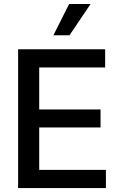

<svg xmlns="http://www.w3.org/2000/svg" viewBox="-20 -958 615 978"><path d="M72.3 -707H515.6V-614.3H179.7V-400.4H492.2V-308.6H179.7V-92.8H519.5V0H72.3ZM332 -937.5H441.4L334 -778.3H252Z"/></svg>

Font: Pretendard GOV Medium
Style: Regular
Weight: 500
Designer: Base glyphs from Inter by Rasmus Andersson; Hangeul glyphs from Noto Sans CJK(Source Han Sans) by Jang Soo-young and Kan
Foundry: Kil Hyung-jin
Version: Version 1.309